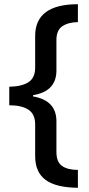

<svg xmlns="http://www.w3.org/2000/svg" viewBox="-20 -734 425 912"><path d="M350 158Q246 157 196.5 120.5Q147 84 147 7V-143Q147 -192 115 -213Q83 -234 24 -234V-322Q83 -323 115 -343.5Q147 -364 147 -413V-563Q147 -714 350 -714V-629Q303 -628 275.5 -609Q248 -590 248 -544V-399Q248 -300 137 -282V-276Q248 -257 248 -158V-12Q248 35 274.5 54Q301 73 350 73Z"/></svg>

Font: Noto Kufi Arabic Medium
Style: Regular
Weight: 500
Designer: Monotype Design Team, David Williams, Khaled Hosny
Foundry: Google LLC
Version: Version 2.109; ttfautohint (v1.8.4.7-5d5b)